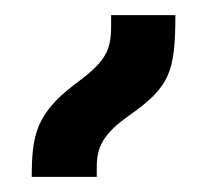

<svg xmlns="http://www.w3.org/2000/svg" viewBox="-20 -836 274 254"><path d="M22 -602H108V-615C108 -641 116 -659 152 -684C204 -721 212 -740 212 -816H127V-801C127 -767 118 -753 77 -723C28 -685 22 -657 22 -602Z"/></svg>

Font: Noto Sans Armenian Condensed Medium
Style: Regular
Weight: 500
Width: 3
Designer: Monotype Design Team
Foundry: Monotype Imaging Inc.
Version: Version 2.008